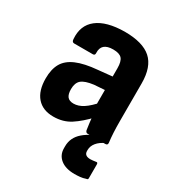

<svg xmlns="http://www.w3.org/2000/svg" viewBox="-170 -609 830 908"><g transform="rotate(30 245.0 -155.0)"><path d="M334 0Q324 0 321 -12Q319 -25 316 -48Q313 -71 312 -93L301 -129V-339Q301 -376 287.5 -391Q274 -406 240 -406Q175 -406 178 -351Q179 -338 167 -338H65Q53 -338 52 -354Q46 -427 96 -466Q146 -505 245 -506Q344 -506 390 -465Q436 -424 436 -334V-127Q436 -93 437.5 -65.5Q439 -38 442 -14Q444 0 430 0ZM152 11Q94 11 62.5 -25Q31 -61 31 -128Q31 -178 49.5 -210.5Q68 -243 111 -261.5Q154 -280 225 -286L314 -295V-221L244 -216Q197 -210 178.5 -194Q160 -178 160 -144Q160 -116 170.5 -103Q181 -90 204 -90Q230 -90 256.5 -107Q283 -124 318 -164L327 -86Q285 -41 245 -15Q205 11 152 11ZM375 196Q326 196 298.5 174Q271 152 271 115V104Q271 57 309 24Q347 -9 416 -28L430 -14L429 -4Q402 8 387 26.5Q372 45 372 66V72Q372 98 405 98Q412 98 419 97Q426 96 434 95Q444 92 444 104V177Q444 183 442.5 185Q441 187 434 188Q420 193 404.5 194.5Q389 196 375 196Z"/></g></svg>

Font: Sofia Sans Semi Condensed ExtraBold
Style: Regular
Weight: 800
Designer: Botio Nikoltchev, Ani Petrova
Foundry: lettersoup
Version: Version 4.100